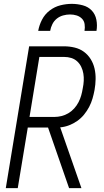

<svg xmlns="http://www.w3.org/2000/svg" viewBox="-20 -975 540 995"><path d="M10 0 131 -735H312Q340 -735 367 -728.5Q394 -722 415 -706.5Q436 -691 450 -668.5Q464 -646 470 -619.5Q476 -593 475.5 -565Q475 -537 470 -509Q466 -487 459.5 -464.5Q453 -442 442 -421Q431 -400 415.5 -381Q400 -362 380 -348Q360 -334 337.5 -325.5Q315 -317 292 -315L402 0H338L296 -121L229 -314H124L72 0ZM133 -369H262Q280 -369 298.5 -373.5Q317 -378 334 -388Q351 -398 364.5 -413Q378 -428 387 -445.5Q396 -463 401 -481Q406 -499 409 -518Q413 -537 414 -556Q415 -575 412 -593.5Q409 -612 401 -628.5Q393 -645 380 -657Q367 -669 349.5 -674.5Q332 -680 312 -680H184ZM178 -815Q183 -844 197.5 -872.5Q212 -901 237.5 -920.5Q263 -940 293 -947.5Q323 -955 352 -955Q381 -955 409 -947.5Q437 -940 455.5 -920.5Q474 -901 479.5 -872.5Q485 -844 480 -815H418Q421 -833 418.5 -850Q416 -867 404.5 -878.5Q393 -890 377 -895Q361 -900 343 -900Q325 -900 307 -895Q289 -890 274.5 -878.5Q260 -867 251.5 -850Q243 -833 240 -815Z"/></svg>

Font: Iosevka SS18 Light
Style: Italic
Weight: 300
Italic angle: -9°
Monospace: yes
Designer: Belleve Invis
Foundry: Belleve Invis
Version: Version 25.1.1; ttfautohint (v1.8.4)